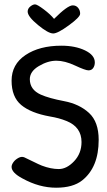

<svg xmlns="http://www.w3.org/2000/svg" viewBox="-20 -875 499 895"><path d="M319 -850Q335 -850 344.5 -838Q354 -826 353.5 -810.5Q353 -795 301 -757Q249 -719 228 -719Q205 -719 157 -758.5Q109 -798 109 -821Q109 -835 121.5 -845Q134 -855 144 -854.5Q154 -854 184.5 -831Q215 -808 232 -787Q295 -850 319 -850ZM266 -662Q331 -662 376.5 -640Q422 -618 422 -584Q422 -569 414.5 -558Q407 -547 392.5 -547Q378 -547 330 -569.5Q282 -592 242.5 -592Q203 -592 161 -567Q119 -542 119 -506Q119 -457 170 -434Q208 -417 279 -403.5Q350 -390 395 -348.5Q440 -307 440 -223Q440 -95 363 -34Q320 0 241.5 0Q163 0 85 -43Q34 -70 34 -97Q34 -107 42.5 -119Q51 -131 66 -139Q81 -147 93.5 -141.5Q106 -136 134 -122Q162 -108 175 -103Q217 -87 254 -87Q291 -87 325.5 -123.5Q360 -160 360 -213Q360 -283 290 -311Q256 -325 213 -332Q124 -348 79 -385.5Q34 -423 34 -499Q34 -575 99 -618.5Q164 -662 266 -662Z"/></svg>

Font: Patrick Hand SC
Style: Regular
Weight: 400
Designer: Patrick Wagesreiter
Foundry: Patrick Wagesreiter
Version: Version 1.003;PS 001.003;hotconv 1.0.70;makeotf.lib2.5.58329